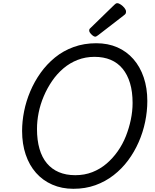

<svg xmlns="http://www.w3.org/2000/svg" viewBox="-20 -1160 965 1199"><path d="M438 19Q366 19 306.5 -7Q247 -33 205 -80.5Q163 -128 140.5 -194.5Q118 -261 118 -342Q118 -402 130.5 -465Q143 -528 169 -589.5Q195 -651 233.5 -705Q272 -759 323.5 -801Q375 -843 440 -866.5Q505 -890 581 -890Q654 -890 712.5 -864.5Q771 -839 813 -791Q855 -743 877.5 -676.5Q900 -610 900 -529Q900 -465 886.5 -399.5Q873 -334 846 -272.5Q819 -211 780 -158.5Q741 -106 689.5 -66Q638 -26 575.5 -3.5Q513 19 438 19ZM450 -66Q508 -66 556.5 -85Q605 -104 644.5 -137.5Q684 -171 715 -215Q746 -259 766 -309.5Q786 -360 797 -413Q808 -466 808 -517Q808 -587 792 -640.5Q776 -694 745.5 -731Q715 -768 671 -786.5Q627 -805 570 -805Q514 -805 465 -786Q416 -767 376 -733Q336 -699 305.5 -654.5Q275 -610 253.5 -559.5Q232 -509 221.5 -457Q211 -405 211 -354Q211 -285 226.5 -231Q242 -177 272.5 -140.5Q303 -104 347.5 -85Q392 -66 450 -66ZM575 -931Q565 -931 551 -945Q537 -959 537 -969Q537 -973 538 -976.5Q539 -980 546 -986L693 -1129Q699 -1134 702.5 -1137Q706 -1140 712 -1140Q722 -1140 735 -1131Q748 -1122 757.5 -1110Q767 -1098 767 -1088Q767 -1081 765 -1076Q763 -1071 752 -1063L594 -941Q588 -937 583.5 -934Q579 -931 575 -931Z"/></svg>

Font: Playwrite IS
Style: Regular
Weight: 400
Designer: Veronika Burian, José Scaglione
Foundry: TypeTogether
Version: Version 1.002